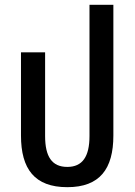

<svg xmlns="http://www.w3.org/2000/svg" viewBox="-20 -765 558 796"><path d="M259 11C394 11 450 -65 450 -203V-745H351V-201C351 -116 322 -73 259 -73C195 -73 167 -116 167 -201V-548H67V-203C67 -65 123 11 259 11Z"/></svg>

Font: Noto Sans Thai Cond Med
Style: Regular
Weight: 500
Width: 3
Designer: Monotype Design Team
Foundry: Monotype Imaging Inc.
Version: Version 2.002